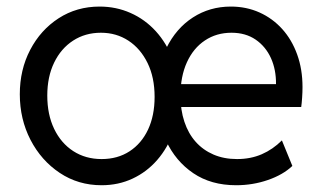

<svg xmlns="http://www.w3.org/2000/svg" viewBox="-20 -545 966 573"><path d="M283.2 7.8Q213.4 7.8 158.2 -29.1Q103 -65.9 71 -127.7Q39.1 -189.5 39.1 -263.7Q39.1 -336.9 70.1 -396.2Q101.1 -455.6 155 -490.5Q209 -525.4 277.3 -525.4Q326.7 -525.4 369.6 -506.3Q412.6 -487.3 445.1 -451.7Q477.5 -416 496.1 -366.9Q514.6 -317.9 514.6 -257.8Q514.6 -200.2 497.6 -151.9Q480.5 -103.5 449.2 -67.6Q418 -31.7 375.7 -12Q333.5 7.8 283.2 7.8ZM283.2 -70.3Q331.1 -70.3 366.7 -93.5Q402.3 -116.7 421.9 -158.4Q441.4 -200.2 441.4 -255.9Q441.4 -314 420.4 -356.9Q399.4 -399.9 363.3 -423.6Q327.1 -447.3 281.2 -447.3Q234.4 -447.3 198.2 -423.8Q162.1 -400.4 141.6 -358.2Q121.1 -315.9 121.1 -259.8Q121.1 -203.1 141.6 -160.4Q162.1 -117.7 198.7 -94Q235.4 -70.3 283.2 -70.3ZM684.6 7.8Q609.9 7.8 556.9 -28.1Q503.9 -64 475.6 -125Q447.3 -186 447.3 -261.7Q447.3 -341.8 476.3 -401.1Q505.4 -460.4 555.7 -492.9Q606 -525.4 668.9 -525.4Q715.3 -525.4 754.4 -507.8Q793.5 -490.2 822.3 -458.3Q851.1 -426.3 866.9 -382.3Q882.8 -338.4 882.8 -285.2Q882.8 -270 881.6 -252.7Q880.4 -235.4 878.9 -225.6H501V-293.9H803.7Q804.2 -336.9 788.6 -371.6Q772.9 -406.2 742.9 -426.8Q712.9 -447.3 670.9 -447.3Q626 -447.3 591.6 -424.3Q557.1 -401.4 537.8 -359.1Q518.6 -316.9 518.6 -259.8Q518.6 -216.8 530.3 -181.6Q542 -146.5 564 -121.8Q585.9 -97.2 617.2 -83.7Q648.4 -70.3 687.5 -70.3Q728 -70.3 761.2 -84.7Q794.4 -99.1 821.3 -126L852.5 -49.8Q824.7 -23.4 779.5 -7.8Q734.4 7.8 684.6 7.8Z"/></svg>

Font: Reddit Sans
Style: Regular
Weight: 400
Designer: Stephen Hutchings
Foundry: Reddit
Version: Version 1.014